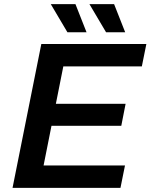

<svg xmlns="http://www.w3.org/2000/svg" viewBox="-20 -914 732 934"><path d="M242 -409H591L570 -302H221ZM192 -109H588L566 0H41L181 -700H692L670 -591H288ZM496 -757 415 -894H535L589 -757ZM308 -757 227 -894H347L401 -757Z"/></svg>

Font: MOST Montserrat SemiBold
Style: Italic
Weight: 600
Italic angle: -11.3°
Designer: Julieta Ulanovsky
Foundry: Julieta Ulanovsky
Version: Version 8.000;March 11, 2024;FontCreator 15.0.0.2926 64-bit